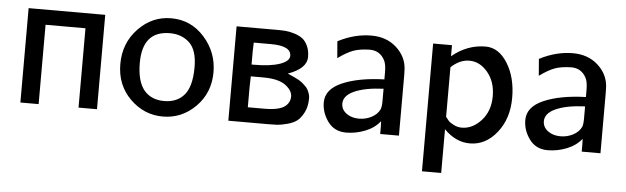

<svg xmlns="http://www.w3.org/2000/svg" viewBox="-44 -638 3122 957"><g transform="rotate(5 1516.5 -159.0)"><path d="M65.9 0V-472.2H449.2V0H356.9V-397H157.2V0Z M778.8 -483.9Q877.9 -483.9 944.8 -408.9Q1011.7 -334 1011.7 -233.9Q1011.7 -130.9 942.6 -61.5Q873.5 7.8 778.8 7.8Q684.6 7.8 615 -61Q545.4 -129.9 545.4 -234.9Q545.4 -339.8 614.5 -411.9Q683.6 -483.9 778.8 -483.9ZM641.6 -249Q641.6 -156.2 678.7 -111.8Q714.8 -69.8 778.8 -69.8Q838.9 -69.8 874.5 -106.9Q915.5 -148.9 915.5 -251Q915.5 -335.9 877 -372.6Q838.4 -409.2 778.8 -409.2Q641.6 -409.2 641.6 -249Z M1106.4 0V-472.2H1308.6Q1333.5 -472.2 1352.5 -470.7Q1371.6 -469.2 1396 -461.7Q1420.4 -454.1 1436.5 -442.1Q1452.6 -430.2 1463.6 -406.5Q1474.6 -382.8 1474.6 -351.1Q1474.6 -293 1381.3 -259.8Q1382.3 -259.8 1397 -252.9Q1411.6 -246.1 1416.5 -244.1Q1421.4 -242.2 1435.1 -234.6Q1448.7 -227.1 1454.6 -221.9Q1460.4 -216.8 1470.5 -207.5Q1480.5 -198.2 1485.1 -189.7Q1489.7 -181.2 1493.7 -169.7Q1497.6 -158.2 1497.6 -146Q1497.6 -105 1482.4 -75.4Q1467.3 -45.9 1449 -32Q1430.7 -18.1 1399.7 -10Q1368.7 -2 1350.6 -1Q1332.5 0 1305.7 0ZM1197.3 -75.2H1279.3Q1354.5 -75.2 1383.3 -98.1Q1407.2 -117.2 1407.7 -147Q1407.7 -177.7 1372.1 -203.9Q1336.4 -230 1260.7 -230H1198.7L1197.3 -173.8ZM1197.3 -289.1H1211.4Q1290.5 -289.1 1338.1 -305.4Q1385.7 -321.8 1385.7 -349.1Q1385.7 -398.9 1284.7 -398.9H1198.7L1197.3 -356.9Z M1572.3 -132.8Q1572.3 -198.7 1653.8 -233.9Q1735.4 -269 1863.3 -272.9V-308.1Q1863.3 -349.1 1853 -368.2Q1829.1 -414.1 1778.3 -414.1Q1727.5 -413.1 1695.3 -401.1Q1663.1 -389.2 1620.1 -357.9L1613.3 -441.9Q1696.3 -484.9 1780.3 -484.9Q1855.5 -484.9 1904.8 -440.9Q1954.1 -397 1959 -335L1960 -301.8V0H1866.2V-36.1L1865.2 -64Q1837.4 -28.8 1790.8 -10.5Q1744.1 7.8 1696.3 7.8Q1637.2 7.8 1604.7 -36.6Q1572.3 -81.1 1572.3 -132.8ZM1665 -134.8Q1665 -105 1690.7 -85.9Q1716.3 -66.9 1753.4 -66.9Q1787.6 -66.9 1816.4 -82Q1845.2 -97.2 1857.4 -122.1Q1863.3 -135.3 1863.3 -163.1V-226.1Q1771.5 -222.2 1718.3 -198.5Q1665 -174.8 1665 -134.8Z M2089.8 167V-472.2H2184.1V-417Q2260.3 -480 2352.1 -480Q2418 -480 2461.9 -409.4Q2505.9 -338.9 2505.9 -236.8Q2505.9 -132.8 2450 -62.5Q2394 7.8 2314.9 7.8Q2244.1 7.8 2186 -51.8V167ZM2186 -113.8Q2197.3 -99.6 2202.1 -93.8Q2207 -87.9 2226.6 -77.4Q2246.1 -66.9 2268.1 -66.9Q2322.3 -66.9 2365.5 -114.5Q2408.7 -162.1 2408.7 -236.8Q2408.7 -308.6 2369.4 -355.7Q2330.1 -402.8 2277.8 -402.8Q2229 -402.8 2186 -361.8Z M2580.6 -132.8Q2580.6 -198.7 2662.1 -233.9Q2743.7 -269 2871.6 -272.9V-308.1Q2871.6 -349.1 2861.3 -368.2Q2837.4 -414.1 2786.6 -414.1Q2735.8 -413.1 2703.6 -401.1Q2671.4 -389.2 2628.4 -357.9L2621.6 -441.9Q2704.6 -484.9 2788.6 -484.9Q2863.8 -484.9 2913.1 -440.9Q2962.4 -397 2967.3 -335L2968.3 -301.8V0H2874.5V-36.1L2873.5 -64Q2845.7 -28.8 2799.1 -10.5Q2752.4 7.8 2704.6 7.8Q2645.5 7.8 2613 -36.6Q2580.6 -81.1 2580.6 -132.8ZM2673.3 -134.8Q2673.3 -105 2699 -85.9Q2724.6 -66.9 2761.7 -66.9Q2795.9 -66.9 2824.7 -82Q2853.5 -97.2 2865.7 -122.1Q2871.6 -135.3 2871.6 -163.1V-226.1Q2779.8 -222.2 2726.6 -198.5Q2673.3 -174.8 2673.3 -134.8Z"/></g></svg>

Font: CMU Bright
Style: SemiBold
Weight: 600
Version: Version 0.7.0